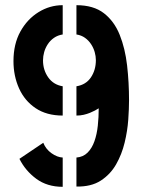

<svg xmlns="http://www.w3.org/2000/svg" viewBox="-20 -720 550 741"><path d="M275 0V-112Q301 -114 318 -131Q335 -148 344.5 -175Q354 -202 357.5 -235Q361 -268 361 -302Q355 -298 346.5 -293.5Q338 -289 327 -284.5Q316 -280 303 -277Q290 -274 275 -274V-387Q312 -393 331 -421.5Q350 -450 350 -488Q350 -503 345.5 -519Q341 -535 331.5 -549.5Q322 -564 308 -574Q294 -584 275 -587V-700Q341 -700 381 -669Q421 -638 442 -585.5Q463 -533 470.5 -467.5Q478 -402 478 -333Q478 -301 475 -258Q472 -215 461 -169.5Q450 -124 428 -85.5Q406 -47 369 -23Q332 1 275 0ZM222 1Q162 1 120 -30Q78 -61 55 -107L147 -169Q157 -144 179 -128.5Q201 -113 222 -112ZM222 -274Q160 -274 117.5 -302.5Q75 -331 53.5 -379Q32 -427 32 -484Q32 -550 58.5 -598Q85 -646 128.5 -673Q172 -700 222 -700V-587Q203 -584 188.5 -574Q174 -564 164.5 -549.5Q155 -535 150.5 -519Q146 -503 146 -487Q146 -450 166 -421.5Q186 -393 222 -387Z"/></svg>

Font: Stick No Bills ExtraLight
Style: Bold
Weight: 700
Version: Version 2.000